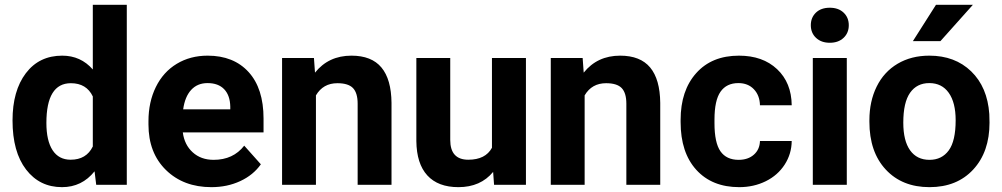

<svg xmlns="http://www.w3.org/2000/svg" viewBox="-20 -770 4176 800"><path d="M32.2 -268.1Q32.2 -391.6 87.6 -464.8Q143.1 -538.1 239.3 -538.1Q316.4 -538.1 366.7 -480.5V-750H508.3V0H380.9L374 -56.2Q321.3 9.8 238.3 9.8Q145 9.8 88.6 -63.7Q32.2 -137.2 32.2 -268.1ZM173.3 -257.8Q173.3 -183.6 199.2 -144Q225.1 -104.5 274.4 -104.5Q339.8 -104.5 366.7 -159.7V-368.2Q340.3 -423.3 275.4 -423.3Q173.3 -423.3 173.3 -257.8Z M860.8 9.8Q744.6 9.8 671.6 -61.5Q598.6 -132.8 598.6 -251.5V-265.1Q598.6 -344.7 629.4 -407.5Q660.2 -470.2 716.6 -504.2Q772.9 -538.1 845.2 -538.1Q953.6 -538.1 1015.9 -469.7Q1078.1 -401.4 1078.1 -275.9V-218.3H741.7Q748.5 -166.5 783 -135.3Q817.4 -104 870.1 -104Q951.7 -104 997.6 -163.1L1066.9 -85.4Q1035.2 -40.5 981 -15.4Q926.8 9.8 860.8 9.8ZM844.7 -423.8Q802.7 -423.8 776.6 -395.5Q750.5 -367.2 743.2 -314.5H939.5V-325.7Q938.5 -372.6 914.1 -398.2Q889.6 -423.8 844.7 -423.8Z M1288.1 -528.3 1292.5 -467.3Q1349.1 -538.1 1444.3 -538.1Q1528.3 -538.1 1569.3 -488.8Q1610.4 -439.5 1611.3 -341.3V0H1470.2V-337.9Q1470.2 -382.8 1450.7 -403.1Q1431.2 -423.3 1385.7 -423.3Q1326.2 -423.3 1296.4 -372.6V0H1155.3V-528.3Z M2034.7 -53.7Q1982.4 9.8 1890.1 9.8Q1805.2 9.8 1760.5 -39.1Q1715.8 -87.9 1714.8 -182.1V-528.3H1856V-187Q1856 -104.5 1931.2 -104.5Q2002.9 -104.5 2029.8 -154.3V-528.3H2171.4V0H2038.6Z M2407.7 -528.3 2412.1 -467.3Q2468.8 -538.1 2564 -538.1Q2647.9 -538.1 2689 -488.8Q2730 -439.5 2731 -341.3V0H2589.8V-337.9Q2589.8 -382.8 2570.3 -403.1Q2550.8 -423.3 2505.4 -423.3Q2445.8 -423.3 2416 -372.6V0H2274.9V-528.3Z M3057.6 -104Q3096.7 -104 3121.1 -125.5Q3145.5 -147 3146.5 -182.6H3278.8Q3278.3 -128.9 3249.5 -84.2Q3220.7 -39.6 3170.7 -14.9Q3120.6 9.8 3060.1 9.8Q2946.8 9.8 2881.3 -62.3Q2815.9 -134.3 2815.9 -261.2V-270.5Q2815.9 -392.6 2880.9 -465.3Q2945.8 -538.1 3059.1 -538.1Q3158.2 -538.1 3218 -481.7Q3277.8 -425.3 3278.8 -331.5H3146.5Q3145.5 -372.6 3121.1 -398.2Q3096.7 -423.8 3056.6 -423.8Q3007.3 -423.8 2982.2 -387.9Q2957 -352.1 2957 -271.5V-256.8Q2957 -175.3 2981.9 -139.6Q3006.8 -104 3057.6 -104Z M3508.3 0H3366.7V-528.3H3508.3ZM3358.4 -665Q3358.4 -696.8 3379.6 -717.3Q3400.9 -737.8 3437.5 -737.8Q3473.6 -737.8 3495.1 -717.3Q3516.6 -696.8 3516.6 -665Q3516.6 -632.8 3494.9 -612.3Q3473.1 -591.8 3437.5 -591.8Q3401.9 -591.8 3380.1 -612.3Q3358.4 -632.8 3358.4 -665Z M3602.5 -269Q3602.5 -347.7 3632.8 -409.2Q3663.1 -470.7 3720 -504.4Q3776.9 -538.1 3852.1 -538.1Q3959 -538.1 4026.6 -472.7Q4094.2 -407.2 4102.1 -294.9L4103 -258.8Q4103 -137.2 4035.2 -63.7Q3967.3 9.8 3853 9.8Q3738.8 9.8 3670.7 -63.5Q3602.5 -136.7 3602.5 -262.7ZM3743.7 -258.8Q3743.7 -183.6 3772 -143.8Q3800.3 -104 3853 -104Q3904.3 -104 3933.1 -143.3Q3961.9 -182.6 3961.9 -269Q3961.9 -342.8 3933.1 -383.3Q3904.3 -423.8 3852.1 -423.8Q3800.3 -423.8 3772 -383.5Q3743.7 -343.3 3743.7 -258.8ZM3879.9 -750H4033.7L3898.4 -598.6H3783.7Z"/></svg>

Font: RobotoDraft
Style: Bold
Weight: 700
Version: Version 2.001150; 2014